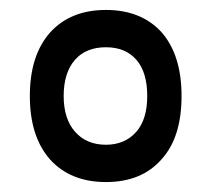

<svg xmlns="http://www.w3.org/2000/svg" viewBox="-20 -719 426 386"><path d="M81 -398Q40 -444 40 -526Q40 -608 81 -654Q122 -699 193 -699Q264 -699 305 -654Q345 -608 345 -526Q345 -443 305 -399Q265 -353 193 -353Q122 -353 81 -398ZM131 -599Q108 -573 108 -526Q108 -480 131 -454Q154 -428 193 -428Q231 -428 254 -454Q276 -479 276 -526Q276 -574 254 -599Q232 -624 193 -624Q153 -624 131 -599Z"/></svg>

Font: FC Lilita One
Style: Regular
Weight: 400
Designer: Juan Montoreano
Foundry: Juan Montoreano
Version: Version 1.002